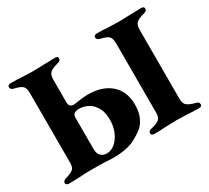

<svg xmlns="http://www.w3.org/2000/svg" viewBox="-130 -870 1188 1090"><g transform="rotate(-30 464.0 -325.0)"><path d="M18 0ZM20 -10Q20 -16 25.5 -22Q31 -28 42 -31Q78 -41 91.5 -53Q105 -65 105 -96V-551Q105 -584 92 -597Q79 -610 39 -619Q18 -624 18 -640Q18 -647 24 -651Q30 -655 38 -655Q75 -655 112 -652Q162 -650 182 -650Q199 -650 251 -652Q305 -654 328 -654Q347 -654 347 -640Q347 -631 342 -626.5Q337 -622 325 -619Q284 -608 271 -594.5Q258 -581 258 -550V-403Q258 -370 289 -370Q295 -370 299 -371Q350 -380 384 -380Q479 -380 534 -332Q589 -284 589 -198Q589 -146 572.5 -112.5Q556 -79 536 -63Q516 -47 486 -30Q456 -12 417.5 -4Q379 4 327 4Q321 4 291 2Q261 0 182 0Q148 0 112 3Q62 5 41 5Q32 5 26 0.5Q20 -4 20 -10ZM423 -193Q423 -241 407 -270Q391 -299 371 -313Q338 -335 301 -335Q286 -335 278 -331Q259 -326 259 -302V-100Q259 -67 271 -54Q287 -36 313 -36Q341 -36 366 -56.5Q391 -77 407 -113.5Q423 -150 423 -193ZM581 -11Q581 -28 602 -32Q641 -41 655.5 -53.5Q670 -66 670 -97V-551Q670 -584 657 -597Q644 -610 604 -619Q583 -624 583 -640Q583 -647 589 -651Q595 -655 603 -655Q639 -655 678 -652Q728 -650 747 -650Q764 -650 816 -652Q870 -654 893 -654Q912 -654 912 -640Q912 -631 907 -626.5Q902 -622 890 -619Q850 -608 837 -594.5Q824 -581 824 -550V-98Q824 -69 838 -56Q852 -43 892 -32Q903 -29 908 -25Q913 -21 913 -12Q913 3 895 3Q859 3 818 0Q766 -2 747 -2Q727 -2 677 0Q638 3 601 3Q593 3 587 -1Q581 -5 581 -11Z"/></g></svg>

Font: EB Garamond
Style: Bold
Weight: 700
Designer: Georg Duffner and Octavio Pardo
Foundry: Georg Duffner
Version: Version 1.000; ttfautohint (v1.6)